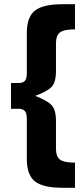

<svg xmlns="http://www.w3.org/2000/svg" viewBox="-20 -763 396 909"><path d="M245 -426Q245 -373 224 -351.5Q203 -330 147 -309Q202 -288 223.5 -266Q245 -244 245 -191V-59Q245 -22 264 -7.5Q283 7 335 7V126H276Q183 126 145 95.5Q107 65 107 -11V-201Q107 -226 98 -237Q89 -248 68 -248H32V-370H68Q89 -370 98 -380.5Q107 -391 107 -416V-606Q107 -682 145 -712.5Q183 -743 276 -743H335V-624Q283 -624 264 -609.5Q245 -595 245 -558Z"/></svg>

Font: Montserrat-Arabic SemiBold
Style: Regular
Weight: 600
Designer: Mohamed Gaber
Foundry: Kief Type Foundry
Version: Version 5.008;PS 005.008;hotconv 1.0.88;makeotf.lib2.5.64775